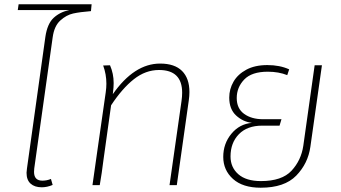

<svg xmlns="http://www.w3.org/2000/svg" viewBox="-20 -865 1593 897"><path d="M408 -845 405 -813Q354 -809 322 -802Q290 -795 261.5 -769Q233 -743 226 -690L140 -78Q139 -72 139 -62Q139 -21 178 -21Q199 -21 218 -29L226 -1Q200 10 175 10Q142 10 123 -7Q104 -24 104 -58Q104 -64 106 -78L192 -693Q201 -754 230.5 -781.5Q260 -809 304 -818H63L67 -845Z M865 -435Q865 -417 862 -396L806 0H772L828 -393Q831 -414 831 -432Q831 -538 723 -538Q660 -538 605.5 -495Q551 -452 499 -373L463 -115Q456 -57 446 0H412L435 -162L474 -434Q477 -455 477 -474Q477 -518 462 -559L494 -560Q511 -521 511 -477Q511 -458 508 -434L507 -425Q607 -568 728 -568Q796 -568 830.5 -533.5Q865 -499 865 -435Z M1484 -560 1430 -179Q1419 -101 1364 -44.5Q1309 12 1198 12Q1114 12 1068.5 -29Q1023 -70 1023 -132Q1023 -194 1061 -240Q1099 -286 1157 -291Q1115 -296 1083 -325.5Q1051 -355 1051 -409Q1051 -449 1071 -483.5Q1091 -518 1131 -539.5Q1171 -561 1229 -561Q1287 -561 1331 -541L1322 -514Q1282 -530 1231 -530Q1156 -530 1121 -493.5Q1086 -457 1086 -407Q1086 -358 1120.5 -333Q1155 -308 1209 -308H1295L1286 -278H1205Q1135 -278 1096 -238Q1057 -198 1057 -134Q1057 -83 1093.5 -51Q1130 -19 1199 -19Q1297 -19 1342 -67.5Q1387 -116 1397 -184L1450 -560Z"/></svg>

Font: FiraGO UltraLight
Style: Italic
Weight: 200
Italic angle: -8°
Designer: bBox Type GmbH
Foundry: bBox Type GmbH
Version: Version 1.001